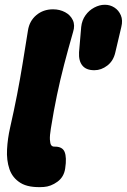

<svg xmlns="http://www.w3.org/2000/svg" viewBox="-20 -762 531 804"><path d="M163 21Q100 25 66 4Q32 -17 19.5 -54Q7 -91 9.5 -136.5Q12 -182 22 -226Q39 -301 51.5 -365.5Q64 -430 74.5 -494.5Q85 -559 97 -634Q103 -674 132 -698.5Q161 -723 202 -723Q230 -723 252.5 -711Q275 -699 285 -677.5Q295 -656 286 -628Q265 -555 248.5 -491.5Q232 -428 218.5 -363.5Q205 -299 193 -224Q188 -194 189 -177Q190 -160 194.5 -154Q199 -148 207 -148Q241 -149 250.5 -126Q260 -103 253 -57Q248 -21 220.5 -1Q193 19 163 21ZM320 -649Q323 -677 338 -698Q353 -719 375 -730.5Q397 -742 418 -742H420Q441 -742 459 -730.5Q477 -719 486 -698Q495 -677 488 -649L463 -543Q455 -507 429.5 -487.5Q404 -468 376 -468H374Q341 -468 325 -487.5Q309 -507 311 -543Z"/></svg>

Font: Winky Sans ExtraBold
Style: Italic
Weight: 800
Italic angle: -8.97852°
Designer: Simon Atzbach
Foundry: typofactur
Version: Version 1.205